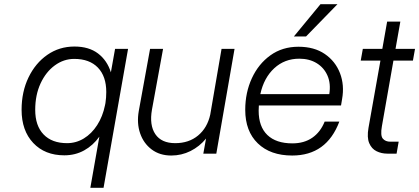

<svg xmlns="http://www.w3.org/2000/svg" viewBox="-20 -733 2000 916"><path d="M591 -500 474 163H411L454 -81Q424 -39 381.5 -15.5Q339 8 287 8Q194 8 138.5 -51Q83 -110 83 -209Q83 -295 116 -363.5Q149 -432 206 -471.5Q263 -511 335 -511Q404 -511 447.5 -478Q491 -445 509 -388L529 -500ZM148 -209Q148 -133 188 -91.5Q228 -50 300 -50Q343 -50 380 -72.5Q417 -95 443.5 -136Q470 -177 481 -231L483 -241Q487 -267 487 -294Q487 -369 447 -410.5Q407 -452 334 -452Q284 -452 241.5 -421Q199 -390 173.5 -335Q148 -280 148 -209Z M705 -210Q692 -136 721 -93Q750 -50 816 -50Q881 -50 925 -86.5Q969 -123 983 -186L1037 -500H1099L1012 0H950L963 -72Q932 -34 889 -12.5Q846 9 797 9Q742 9 703.5 -20Q665 -49 648.5 -97Q632 -145 642 -203L696 -500H758Z M1590 -713 1440 -559H1382L1509 -713ZM1150 -209Q1150 -291 1181.5 -359.5Q1213 -428 1270 -469Q1327 -510 1404 -510Q1479 -510 1529.5 -475.5Q1580 -441 1602 -384Q1624 -327 1612 -260L1607 -230H1215Q1214 -218 1214 -205Q1214 -129 1255.5 -89Q1297 -49 1375 -49Q1431 -49 1470 -76Q1509 -103 1529 -153H1599Q1538 9 1374 9Q1270 9 1210 -49Q1150 -107 1150 -209ZM1408 -453Q1338 -453 1288.5 -407.5Q1239 -362 1222 -284H1551Q1559 -334 1542.5 -372Q1526 -410 1491 -431.5Q1456 -453 1408 -453Z M1882 -57 1872 0H1828Q1800 0 1776.5 -11.5Q1753 -23 1741.5 -50Q1730 -77 1738 -123L1795 -444H1701L1711 -500H1804L1827 -630H1890L1867 -500H1960L1950 -444H1857L1802 -131Q1794 -86 1806.5 -71.5Q1819 -57 1842 -57Z"/></svg>

Font: Overused Grotesk Book
Style: Italic
Weight: 350
Italic angle: -10°
Version: Version 0.003